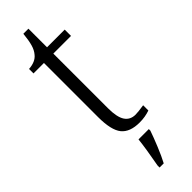

<svg xmlns="http://www.w3.org/2000/svg" viewBox="-296 -660 883 883"><g transform="rotate(-45 145.5 -218.0)"><path d="M84 -143V-495H16V-524Q60 -527 80 -552Q94 -568 101 -592.5Q108 -617 112 -657H145V-536H260V-495H145V-140Q145 -81 162.5 -55Q180 -29 214 -29Q231 -29 269 -35V-1Q238 10 202 10Q139 10 111.5 -24Q84 -58 84 -143ZM120 208Q137 117 143 61H210V71Q199 103 181 147Q163 191 147 221H120Z"/></g></svg>

Font: Noto Serif NarrowLight
Style: Regular
Weight: 300
Width: 4
Designer: Monotype Design Team
Foundry: Monotype Imaging Inc.
Version: Version 1.001